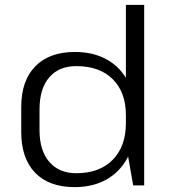

<svg xmlns="http://www.w3.org/2000/svg" viewBox="-20 -760 698 787"><path d="M286 7Q181 7 124 -52Q67 -111 67 -219V-321Q67 -429 124.5 -488Q182 -547 287 -547Q361 -547 416 -517Q466 -490 496 -441V-740H571V0H526L505 -119Q503 -115 502 -112Q471 -55 416 -24Q361 7 286 7ZM293 -50Q388 -50 442 -105Q496 -160 496 -255V-288Q496 -382 442 -435.5Q388 -489 293 -489Q221 -489 181.5 -442.5Q142 -396 142 -311V-226Q142 -143 182 -96.5Q222 -50 293 -50Z"/></svg>

Font: Pathway Extreme 8pt Thin 12pt Light
Style: Regular
Weight: 300
Version: Version 1.001;gftools[0.9.26]